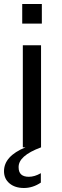

<svg xmlns="http://www.w3.org/2000/svg" viewBox="-31 -736 308 959"><path d="M174 0Q60 42 62 100Q62 147 113 147Q142 147 173 129V176Q133 203 88.5 203Q44 203 16.5 180Q-11 157 -11 119Q-11 44 96 0H83V-510H174ZM178 -716V-618H80V-716Z"/></svg>

Font: Varela
Style: Regular
Weight: 400
Designer: Joe Prince
Foundry: Joe Prince
Version: Version 1.000